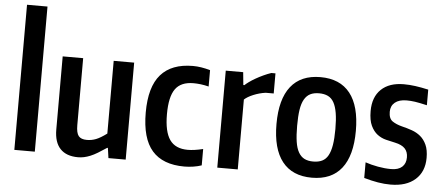

<svg xmlns="http://www.w3.org/2000/svg" viewBox="-53 -931 2473 1065"><g transform="rotate(5 1183.5 -399.0)"><path d="M57 -808H171V0H57Z M412 10Q347 10 313 -26Q279 -62 279 -133V-540H393V-167Q393 -124 406.5 -107Q420 -90 453 -90Q479 -90 503.5 -99.5Q528 -109 563 -135V-540H677V0H581L573 -56H569Q542 -38 520.5 -25Q499 -12 480.5 -4.5Q462 3 445.5 6.5Q429 10 412 10Z M1004 10Q884 10 824.5 -58Q765 -126 765 -270Q765 -413 825 -481.5Q885 -550 1004 -550Q1049 -550 1100 -535V-444Q1076 -450 1055 -452.5Q1034 -455 1015 -455Q945 -455 914 -411.5Q883 -368 883 -271Q883 -174 914.5 -129Q946 -84 1015 -84Q1050 -84 1100 -96V-5Q1080 2 1054.5 6Q1029 10 1004 10Z M1187 -540H1284L1291 -469H1297Q1304 -476 1319 -487Q1334 -498 1354 -509.5Q1374 -521 1396.5 -531.5Q1419 -542 1440 -549H1463V-437H1418Q1383 -432 1350.5 -418.5Q1318 -405 1301 -389V0H1187Z M1714 10Q1605 10 1549 -61Q1493 -132 1493 -270Q1493 -408 1549 -479Q1605 -550 1714 -550Q1823 -550 1879 -479Q1935 -408 1935 -270Q1935 -132 1879 -61Q1823 10 1714 10ZM1714 -80Q1743 -80 1763.5 -90Q1784 -100 1796.5 -122.5Q1809 -145 1815 -181Q1821 -217 1821 -270Q1821 -323 1815 -359Q1809 -395 1796.5 -417.5Q1784 -440 1763.5 -450Q1743 -460 1714 -460Q1685 -460 1665 -450Q1645 -440 1632 -417.5Q1619 -395 1613.5 -359Q1608 -323 1608 -270Q1608 -217 1613.5 -181Q1619 -145 1632 -122.5Q1645 -100 1665 -90Q1685 -80 1714 -80Z M2152 10Q2118 10 2082 4Q2046 -2 2004 -14V-101Q2036 -90 2074.5 -83Q2113 -76 2148 -76Q2188 -76 2209 -95Q2230 -114 2230 -148Q2230 -179 2212.5 -197.5Q2195 -216 2157 -224Q2133 -229 2106.5 -235.5Q2080 -242 2058 -258.5Q2036 -275 2021.5 -305.5Q2007 -336 2007 -387Q2007 -465 2052 -508Q2097 -551 2178 -551Q2209 -551 2242 -546.5Q2275 -542 2315 -533V-446Q2272 -456 2248 -459.5Q2224 -463 2201 -463Q2159 -463 2136 -444Q2113 -425 2113 -392Q2113 -354 2134.5 -339.5Q2156 -325 2188 -317Q2217 -310 2244 -300.5Q2271 -291 2292 -273.5Q2313 -256 2326 -227.5Q2339 -199 2339 -155Q2339 -78 2289.5 -34Q2240 10 2152 10Z"/></g></svg>

Font: Encode Sans Compressed
Style: SemiBold
Weight: 600
Designer: Pablo Impallari, Andres Torresi
Foundry: Pablo Impallari, Andres Torresi
Version: Version 1.000; ttfautohint (v1.00) -l 8 -r 50 -G 200 -x 14 -